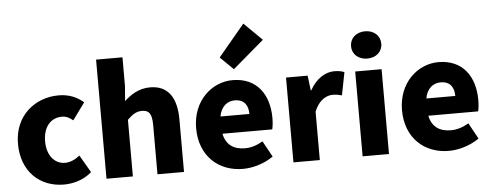

<svg xmlns="http://www.w3.org/2000/svg" viewBox="-58 -1111 3288 1283"><g transform="rotate(-5 1586.0 -469.5)"><path d="M323 14C383 14 455 -4 510 -53L442 -170C413 -147 379 -130 343 -130C273 -130 222 -190 222 -284C222 -379 271 -439 349 -439C374 -439 396 -430 422 -408L505 -522C462 -559 408 -583 339 -583C180 -583 40 -473 40 -284C40 -96 163 14 323 14Z M609 0H786V-380C821 -413 845 -431 885 -431C930 -431 951 -408 951 -330V0H1129V-352C1129 -494 1076 -583 952 -583C875 -583 819 -544 778 -506L786 -607V-799H609Z M1524 14C1591 14 1669 -9 1728 -51L1669 -158C1628 -134 1590 -122 1549 -122C1477 -122 1423 -154 1407 -232H1741C1745 -245 1749 -277 1749 -308C1749 -464 1669 -583 1505 -583C1367 -583 1235 -469 1235 -284C1235 -96 1361 14 1524 14ZM1404 -348C1416 -416 1459 -447 1508 -447C1573 -447 1598 -405 1598 -348ZM1521 -655 1731 -834 1610 -953 1433 -741Z M1863 0H2040V-325C2070 -400 2121 -427 2163 -427C2188 -427 2205 -423 2225 -418L2255 -571C2239 -578 2220 -583 2186 -583C2129 -583 2066 -546 2024 -470H2020L2008 -569H1863Z M2327 0H2504V-569H2327ZM2416 -648C2475 -648 2517 -686 2517 -739C2517 -793 2475 -831 2416 -831C2356 -831 2314 -793 2314 -739C2314 -686 2356 -648 2416 -648Z M2905 14C2972 14 3050 -9 3109 -51L3050 -158C3009 -134 2971 -122 2930 -122C2858 -122 2804 -154 2788 -232H3122C3126 -245 3130 -277 3130 -308C3130 -464 3050 -583 2886 -583C2748 -583 2616 -469 2616 -284C2616 -96 2742 14 2905 14ZM2785 -348C2797 -416 2840 -447 2889 -447C2954 -447 2979 -405 2979 -348Z"/></g></svg>

Font: Noto Sans Korean Black
Style: Bold
Weight: 900
Designer: Ryoko NISHIZUKA (kana & ideographs); Paul D. Hunt (Latin, Greek & Cyrillic); Wenlong ZHANG (bopomofo); Sandoll Communica
Foundry: Adobe Systems Incorporated
Version: Version 1.000;PS 1;hotconv 1.0.78;makeotf.lib2.5.61930